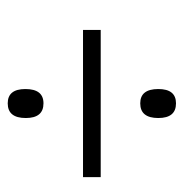

<svg xmlns="http://www.w3.org/2000/svg" viewBox="-9 -608 487 510"><g transform="rotate(90 235.0 -352.5)"><path d="M254 -481Q293 -481 293 -529Q293 -576 254 -576Q216 -576 216 -529Q216 -481 254 -481ZM59 -329H450V-376H59ZM254 -129Q293 -129 293 -177Q293 -224 254 -224Q216 -224 216 -176Q216 -129 254 -129Z"/></g></svg>

Font: Noto Sans Display SemiCondensed Light
Style: Italic
Weight: 300
Width: 4
Italic angle: -12°
Designer: Monotype Design Team
Foundry: Monotype Imaging Inc.
Version: Version 1.900